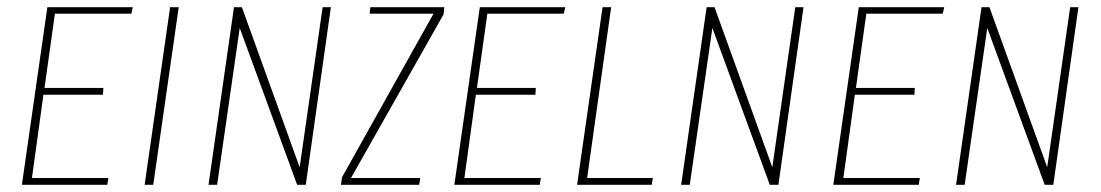

<svg xmlns="http://www.w3.org/2000/svg" viewBox="-20 -515 3067 535"><path d="M41 0 112 -495H350L346 -477H133L104 -270H268L267 -251H101L69 -19H282L279 0Z M383 0 454 -495H478L407 0Z M561 0 632 -495H654L815 -49L879 -495H902L832 0H808L648 -437L585 0Z M930 0 933 -21 1188 -477H1010L1012 -495H1218L1216 -475L958 -19H1151L1148 0Z M1246 0 1317 -495H1555L1551 -477H1338L1309 -270H1473L1472 -251H1306L1274 -19H1487L1484 0Z M1588 0 1659 -495H1683L1616 -19H1799L1796 0Z M1878 0 1949 -495H1971L2132 -49L2196 -495H2219L2149 0H2125L1965 -437L1902 0Z M2302 0 2373 -495H2611L2607 -477H2394L2365 -270H2529L2528 -251H2362L2330 -19H2543L2540 0Z M2644 0 2715 -495H2737L2898 -49L2962 -495H2985L2915 0H2891L2731 -437L2668 0Z"/></svg>

Font: Alumni Sans SC Thin
Style: Italic
Weight: 100
Italic angle: -8°
Designer: Robert E. Leuschke
Foundry: Robert E. Leuschke
Version: Version 1.016